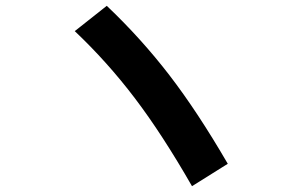

<svg xmlns="http://www.w3.org/2000/svg" viewBox="-20 -695 1040 660"><path d="M237 -588 347 -675Q465 -563 562 -437Q659 -311 763 -132L640 -55Q538 -233 443.5 -357.5Q349 -482 237 -588Z"/></svg>

Font: M PLUS 1p
Style: Bold
Weight: 700
Version: Version 1.062